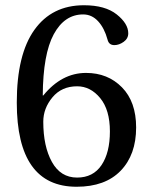

<svg xmlns="http://www.w3.org/2000/svg" viewBox="-20 -700 570 732"><path d="M145 -236Q145 -142 178 -82.5Q211 -23 274 -23Q335 -23 367 -70.5Q399 -118 399 -199Q399 -281 362 -326Q325 -371 274 -371Q215 -371 180 -329Q145 -287 145 -236ZM44 -309Q44 -492 111 -586Q178 -680 300 -680Q381 -680 425 -645Q469 -610 469 -573Q469 -553 451.5 -540.5Q434 -528 416 -528Q395 -528 390 -549Q378 -593 354 -619Q330 -645 297 -645Q226 -645 185 -569.5Q144 -494 143 -336H145Q215 -422 308 -422Q391 -422 445 -367Q499 -312 499 -214Q499 -110 440 -49Q381 12 272 12Q44 12 44 -309Z"/></svg>

Font: Heuristica
Style: Regular
Weight: 400
Version: Version 1.0.1 ; ttfautohint (v1.4.1)